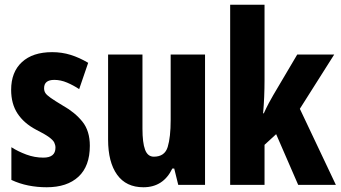

<svg xmlns="http://www.w3.org/2000/svg" viewBox="-20 -780 1437 810"><path d="M359 -165Q359 -79 311 -34.5Q263 10 177 10Q137 10 99.5 2.5Q62 -5 28 -21V-159Q56 -141 91 -128Q126 -115 163 -115Q214 -115 214 -157Q214 -168 209 -178.5Q204 -189 186 -202Q168 -215 132 -233Q81 -260 54 -301Q27 -342 27 -401Q27 -476 72.5 -518Q118 -560 200 -560Q241 -560 278 -548.5Q315 -537 352 -515L314 -404Q290 -420 263 -431.5Q236 -443 209 -443Q166 -443 166 -408Q166 -396 171.5 -387.5Q177 -379 194 -367Q211 -355 246 -334Q296 -306 327.5 -267Q359 -228 359 -165Z M845 -550V0H732L715 -69H707Q669 10 585 10Q512 10 474 -43Q436 -96 436 -191V-550H581V-237Q581 -178 592 -148.5Q603 -119 629 -119Q675 -119 687.5 -160Q700 -201 700 -274V-550Z M1096 -442Q1096 -406 1094.5 -371Q1093 -336 1090 -302H1093Q1103 -324 1113.5 -344Q1124 -364 1133 -379L1234 -550H1390L1245 -321L1397 0H1238L1145 -214L1096 -169V0H951V-760H1096Z"/></svg>

Font: Noto Sans Arabic ExtCond ExtBd
Style: Regular
Weight: 800
Width: 2
Designer: Monotype Design Team, Nadine Chahine, Nizar Qandah and Khaled Hosny
Foundry: Monotype Imaging Inc.
Version: Version 2.012; ttfautohint (v1.8.4.7-5d5b)